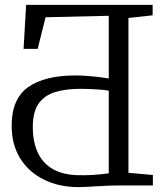

<svg xmlns="http://www.w3.org/2000/svg" viewBox="-20 -763 688 790"><path d="M304 7Q223.5 7 161 -23.8Q98.5 -54.5 63.2 -111.2Q28 -168 28 -245.5Q28 -357 96.2 -404.8Q164.5 -452.5 289.5 -452.5Q309 -452.5 329.2 -451.2Q349.5 -450 368.5 -448Q387.5 -446 402.8 -444Q418 -442 427.5 -440V-698L167.5 -692L135 -562H77L87.5 -743H608V-700L508.5 -689V-52L609 -43V0H464.5Q448 0 424.8 1Q401.5 2 377.2 3.5Q353 5 333.2 6Q313.5 7 304 7ZM311 -42Q342.5 -42 362.2 -43.2Q382 -44.5 397 -46.2Q412 -48 427.5 -50V-390Q417 -392 398 -393.8Q379 -395.5 356 -396.5Q333 -397.5 311 -397.5Q252 -397.5 208 -384.5Q164 -371.5 139.5 -337.5Q115 -303.5 115 -240Q115 -178.5 136 -134Q157 -89.5 200.2 -65.8Q243.5 -42 311 -42Z"/></svg>

Font: Merriweather Light
Style: Regular
Weight: 300
Version: Version 2.100